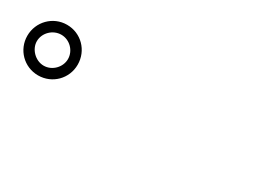

<svg xmlns="http://www.w3.org/2000/svg" viewBox="-18 -1084 1035 753"><g transform="rotate(30 500.0 -707.5)"><path d="M26 -707C26 -644 76 -593 140 -593C204 -593 254 -644 254 -707C254 -771 204 -822 140 -822C76 -822 26 -770 26 -707ZM69 -707C69 -745 102 -777 140 -777C178 -777 210 -745 210 -707C210 -670 178 -637 140 -637C102 -637 69 -671 69 -707Z"/></g></svg>

Font: Source Han Sans CN Regular
Style: Regular
Weight: 400
Designer: Ryoko NISHIZUKA (kana & ideographs); Paul D. Hunt (Latin, Greek & Cyrillic); Wenlong ZHANG (bopomofo); Sandoll Communica
Foundry: Adobe Systems Incorporated
Version: Version 1.004;PS 1.004;hotconv 1.0.82;makeotf.lib2.5.63406